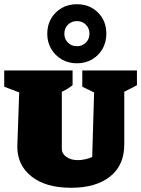

<svg xmlns="http://www.w3.org/2000/svg" viewBox="-22 -878 669 910"><path d="M315 12Q195 12 127.5 -41.5Q60 -95 60 -183L69 -440L-2 -467V-544H322V-474Q309 -464 298.5 -457.5Q288 -451 271 -443V-171Q271 -150 292.5 -134.5Q314 -119 347 -119Q364 -119 383.5 -123.5Q403 -128 415 -134L424 -440L368 -467V-544H627V-474Q608 -464 588.5 -454Q569 -444 567 -443V-193Q567 -95 500 -41.5Q433 12 315 12ZM342 -578Q302 -578 270.5 -596.5Q239 -615 220.5 -646.5Q202 -678 202 -718Q202 -759 220.5 -790.5Q239 -822 270.5 -840Q302 -858 342 -858Q403 -858 442.5 -818.5Q482 -779 482 -718Q482 -678 464 -646.5Q446 -615 414.5 -596.5Q383 -578 342 -578ZM342 -659Q368 -659 385 -676Q402 -693 402 -718Q402 -744 385 -761Q368 -778 342 -778Q317 -778 300 -761Q283 -744 283 -718Q283 -693 300 -676Q317 -659 342 -659Z"/></svg>

Font: Piazzolla SC Black
Style: Regular
Weight: 900
Designer: Juan Pablo del Peral
Foundry: Huerta Tipografica
Version: Version 1.330